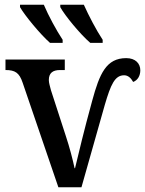

<svg xmlns="http://www.w3.org/2000/svg" viewBox="-20 -786 609 806"><path d="M359 -606H411V-619C385 -658 352 -721 332 -766H233V-756C252 -721 317 -642 359 -606ZM190 -606H243V-619C217 -658 183 -721 164 -766H64V-756C84 -721 149 -642 190 -606ZM75 -439 225 0H322L420 -346C445 -431 462 -470 501 -470C518 -470 530 -458 539 -442C558 -449 569 -468 569 -491C569 -519 549 -542 510 -542C426 -542 398 -477 367 -363C331 -232 312 -150 295 -80H293C286 -114 272 -168 257 -213L194 -407C190 -423 185 -438 185 -450C185 -479 201 -492 232 -492H252V-536H3V-492C43 -492 61 -481 75 -439Z"/></svg>

Font: Noto Serif SemiCondensed Medium
Style: Regular
Weight: 500
Width: 4
Designer: Monotype Design Team
Foundry: Monotype Imaging Inc.
Version: Version 2.014